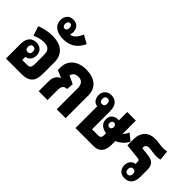

<svg xmlns="http://www.w3.org/2000/svg" viewBox="-20 -1555 2243 2243"><g transform="rotate(45 1101.0 -434.0)"><path d="M480 -368C480 -493 403 -573 247 -573C173 -573 104 -558 48 -533L87 -415C130 -436 178 -450 229 -450C312 -450 333 -407 333 -339V-198C333 -137 317 -122 274 -122H195V-174C246 -179 277 -224 277 -279C277 -339 237 -385 168 -385C98 -385 48 -340 48 -240V0H305C445 0 480 -71 480 -181ZM174 -232C148 -232 133 -249 133 -279C133 -309 148 -327 174 -327C200 -327 215 -309 215 -279C215 -250 200 -232 174 -232Z M359 -631C478 -631 551 -687 596 -785L494 -843C470 -780 428 -728 381 -728H378C384 -742 387 -757 387 -774C387 -839 347 -879 284 -879C216 -879 180 -831 180 -770C180 -675 261 -631 359 -631ZM286 -731C263 -731 250 -749 250 -776C250 -803 263 -822 286 -822C309 -822 321 -804 321 -776C321 -749 309 -731 286 -731Z M802 -573C665 -573 572 -496 572 -380V-333L664 -294V-293C619 -275 589 -232 589 -165V0H735V-169C735 -225 756 -253 805 -253L812 -339L713 -385C722 -423 747 -448 800 -448C860 -448 887 -409 887 -344V0H1034V-373C1034 -503 946 -573 802 -573Z M1224 -569C1155 -569 1115 -523 1115 -463C1115 -408 1146 -363 1197 -359V0H1498C1589 0 1634 -59 1634 -164V-222C1686 -243 1733 -282 1765 -341L1681 -410C1668 -381 1651 -356 1634 -337V-560H1492V-421C1486 -421 1481 -422 1475 -422C1408 -422 1375 -377 1375 -324C1375 -257 1423 -220 1492 -209V-180C1492 -136 1475 -126 1441 -126H1344V-424C1344 -524 1294 -569 1224 -569ZM1218 -416C1192 -416 1177 -434 1177 -464C1177 -493 1192 -511 1218 -511C1244 -511 1259 -493 1259 -464C1259 -433 1244 -416 1218 -416ZM1471 -284C1450 -284 1436 -299 1436 -323C1436 -347 1450 -364 1471 -364C1492 -364 1506 -348 1506 -323C1506 -299 1492 -284 1471 -284Z M2136 -244C2136 -325 2108 -364 2015 -374L1915 -386V-400C1915 -428 1931 -446 1968 -446C2005 -446 2049 -433 2092 -433C2122 -433 2139 -435 2160 -441L2148 -564C2130 -559 2107 -557 2083 -557C2039 -557 2003 -570 1945 -570C1838 -570 1769 -505 1769 -385V-285L1959 -266C1984 -264 1989 -252 1989 -232V-199C1938 -195 1907 -150 1907 -95C1907 -35 1947 11 2016 11C2086 11 2136 -34 2136 -134ZM2010 -142C2036 -142 2051 -125 2051 -95C2051 -65 2036 -47 2010 -47C1984 -47 1969 -65 1969 -95C1969 -124 1984 -142 2010 -142Z"/></g></svg>

Font: Noto Sans Thai Looped Condensed ExtraBold
Style: Regular
Weight: 800
Width: 3
Designer: Sasikarn Vongin, Ben Mitchell
Foundry: The Fontpad Ltd
Version: Version 1.001